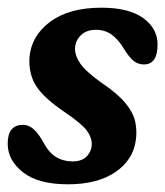

<svg xmlns="http://www.w3.org/2000/svg" viewBox="-22 -470 430 499"><path d="M166.5 -50.5Q191 -50.5 203.8 -64Q216.5 -77.5 216.5 -96Q216.5 -113 203.5 -130.8Q190.5 -148.5 147 -178Q93 -214.5 72.8 -245.2Q52.5 -276 54.5 -319Q58.5 -376 107.8 -413Q157 -450 241.5 -450Q313 -450 350.2 -423Q387.5 -396 387.5 -354.5Q387.5 -302.5 352 -302.5Q337.5 -302.5 326 -311.2Q314.5 -320 300.5 -342.5Q286 -367 268.5 -379.8Q251 -392.5 227.5 -392.5Q202 -392.5 187.5 -377.8Q173 -363 173 -342.5Q173 -325 186.5 -305Q200 -285 241 -255.5Q283.5 -227 304 -202Q324.5 -177 329.5 -153.2Q334.5 -129.5 331 -105.5Q324 -54 277.5 -22.5Q231 9 154.5 9Q77.5 9 37.8 -22.2Q-2 -53.5 -2 -96.5Q-2 -145.5 37.5 -145.5Q52.5 -145.5 64.8 -134.8Q77 -124 88.5 -104Q104 -74 123.2 -62.2Q142.5 -50.5 166.5 -50.5Z"/></svg>

Font: Fraunces 144pt S100 SemiBold
Style: Italic
Weight: 600
Italic angle: -16°
Version: Version 1.000; ttfautohint (v1.8.3)